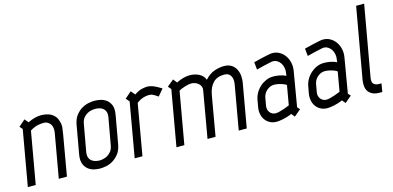

<svg xmlns="http://www.w3.org/2000/svg" viewBox="-66 -1082 3029 1480"><g transform="rotate(-15 1448.0 -342.5)"><path d="M381 -425Q389 -399 386.5 -374Q384 -349 379 -322L323 0H258L320 -352Q327 -398 307 -422.5Q287 -447 257 -447Q240 -447 212.5 -442.5Q185 -438 147 -415L74 0H11L89 -443L69 -466L121 -511L146 -481Q203 -509 251 -509Q273 -509 294.5 -504.5Q316 -500 333 -490Q350 -480 362.5 -464Q375 -448 381 -425Z M750 -358Q755 -388 747.5 -405.5Q740 -423 726.5 -432.5Q713 -442 696.5 -445Q680 -448 668 -448Q656 -448 638.5 -445Q621 -442 604 -432.5Q587 -423 573 -405.5Q559 -388 554 -358L516 -147Q511 -117 518.5 -99Q526 -81 540 -71.5Q554 -62 570.5 -58.5Q587 -55 599 -55Q611 -55 628 -58.5Q645 -62 662 -71.5Q679 -81 693 -99Q707 -117 712 -147ZM769 -140Q761 -93 738.5 -64.5Q716 -36 689 -20Q662 -4 634.5 1Q607 6 588 6Q569 6 543 1Q517 -4 495.5 -20Q474 -36 462 -64.5Q450 -93 458 -140L498 -365Q506 -412 528.5 -440.5Q551 -469 578 -484.5Q605 -500 632.5 -505Q660 -510 679 -510Q698 -510 723.5 -505Q749 -500 771 -484.5Q793 -469 805 -440.5Q817 -412 809 -365Z M1166 -413Q1151 -424 1140 -430.5Q1129 -437 1121 -440Q1113 -443 1105 -443.5Q1097 -444 1088 -444Q1074 -444 1049.5 -436.5Q1025 -429 997 -408L926 -1H864L940 -435Q935 -441 928 -449Q921 -457 916 -463L968 -508L996 -475Q1029 -498 1055.5 -504Q1082 -510 1101 -510Q1121 -510 1145 -501Q1169 -492 1211 -466Z M1510 -373Q1513 -388 1507.5 -401.5Q1502 -415 1490.5 -425Q1479 -435 1464 -440.5Q1449 -446 1432 -446Q1424 -446 1411 -443.5Q1398 -441 1383.5 -436.5Q1369 -432 1355.5 -426.5Q1342 -421 1333 -415L1260 0H1197L1275 -444L1254 -468L1307 -512L1331 -481Q1359 -495 1385.5 -502.5Q1412 -510 1437 -510Q1479 -510 1512.5 -493Q1546 -476 1558 -442Q1595 -483 1635.5 -496.5Q1676 -510 1711 -510Q1748 -510 1771.5 -494.5Q1795 -479 1807 -455Q1819 -431 1821.5 -403.5Q1824 -376 1820 -352L1758 0H1694L1756 -352Q1759 -369 1758 -385.5Q1757 -402 1750.5 -415.5Q1744 -429 1731 -437.5Q1718 -446 1697 -446Q1640 -446 1608 -413.5Q1576 -381 1565 -321L1509 0H1445Z M2144 -243Q2144 -244 2136.5 -248.5Q2129 -253 2115.5 -258Q2102 -263 2084 -267Q2066 -271 2045 -271Q2030 -271 2015.5 -264.5Q2001 -258 1989 -247.5Q1977 -237 1969 -223Q1961 -209 1958 -194L1947 -132Q1941 -100 1958.5 -77.5Q1976 -55 2006 -55Q2017 -55 2036 -60Q2055 -65 2073 -71Q2094 -78 2117 -88ZM2175 -57 2193 -37 2140 8 2118 -19Q2084 -4 2049 3Q2014 10 1996 10Q1967 10 1944 -1.5Q1921 -13 1906 -33Q1891 -53 1885.5 -79.5Q1880 -106 1885 -136L1895 -191Q1900 -220 1915 -246Q1930 -272 1952 -291.5Q1974 -311 2000.5 -322.5Q2027 -334 2056 -334Q2062 -334 2074.5 -333.5Q2087 -333 2101.5 -330.5Q2116 -328 2131 -323.5Q2146 -319 2158 -312L2161 -333Q2165 -354 2161 -375Q2157 -396 2147 -412Q2137 -428 2121 -438Q2105 -448 2086 -448Q2079 -448 2057 -443Q2035 -438 2012 -433Q1985 -426 1952 -418L1946 -478Q1981 -487 2011 -494Q2037 -500 2061.5 -505Q2086 -510 2097 -510Q2129 -510 2155 -495Q2181 -480 2198 -455Q2215 -430 2221.5 -398.5Q2228 -367 2222 -333Z M2549 -243Q2549 -244 2541.5 -248.5Q2534 -253 2520.5 -258Q2507 -263 2489 -267Q2471 -271 2450 -271Q2435 -271 2420.5 -264.5Q2406 -258 2394 -247.5Q2382 -237 2374 -223Q2366 -209 2363 -194L2352 -132Q2346 -100 2363.5 -77.5Q2381 -55 2411 -55Q2422 -55 2441 -60Q2460 -65 2478 -71Q2499 -78 2522 -88ZM2580 -57 2598 -37 2545 8 2523 -19Q2489 -4 2454 3Q2419 10 2401 10Q2372 10 2349 -1.5Q2326 -13 2311 -33Q2296 -53 2290.5 -79.5Q2285 -106 2290 -136L2300 -191Q2305 -220 2320 -246Q2335 -272 2357 -291.5Q2379 -311 2405.5 -322.5Q2432 -334 2461 -334Q2467 -334 2479.5 -333.5Q2492 -333 2506.5 -330.5Q2521 -328 2536 -323.5Q2551 -319 2563 -312L2566 -333Q2570 -354 2566 -375Q2562 -396 2552 -412Q2542 -428 2526 -438Q2510 -448 2491 -448Q2484 -448 2462 -443Q2440 -438 2417 -433Q2390 -426 2357 -418L2351 -478Q2386 -487 2416 -494Q2442 -500 2466.5 -505Q2491 -510 2502 -510Q2534 -510 2560 -495Q2586 -480 2603 -455Q2620 -430 2626.5 -398.5Q2633 -367 2627 -333Z M2817 -695H2881L2781 -130Q2775 -94 2790.5 -80.5Q2806 -67 2831 -67H2851L2840 -1H2815Q2764 -1 2735 -32.5Q2706 -64 2718 -135Z"/></g></svg>

Font: Marvel
Style: Bold Italic
Weight: 700
Italic angle: -12°
Designer: Carolina Trebol
Foundry: Carolina Trebol
Version: Version 1.001